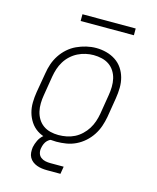

<svg xmlns="http://www.w3.org/2000/svg" viewBox="-127 -786 854 1045"><g transform="rotate(15 300.0 -264.0)"><path d="M248 8Q219 8 190.5 2Q162 -4 138.5 -19.5Q115 -35 99.5 -58.5Q84 -82 76.5 -109Q69 -136 69.5 -166Q70 -196 75 -226L94 -336Q98 -363 107 -389.5Q116 -416 132 -440.5Q148 -465 170 -484.5Q192 -504 218 -516Q244 -528 271.5 -534.5Q299 -541 327 -541Q356 -541 384.5 -533.5Q413 -526 436.5 -510.5Q460 -495 475.5 -472Q491 -449 498.5 -421.5Q506 -394 505.5 -364Q505 -334 500 -304L482 -194Q477 -167 468 -140.5Q459 -114 443 -89.5Q427 -65 405 -45.5Q383 -26 357 -13.5Q331 -1 303 3.5Q275 8 248 8ZM249 -30Q272 -30 295 -34.5Q318 -39 339 -49.5Q360 -60 378 -77Q396 -94 408.5 -114Q421 -134 428.5 -156Q436 -178 440 -201L458 -311Q462 -334 462.5 -358Q463 -382 458 -404Q453 -426 441 -445Q429 -464 411 -476.5Q393 -489 370 -494.5Q347 -500 323 -500Q301 -500 278.5 -495Q256 -490 235 -479.5Q214 -469 196 -452.5Q178 -436 165.5 -415.5Q153 -395 146 -373.5Q139 -352 135 -329L117 -219Q113 -196 112.5 -172.5Q112 -149 117 -127Q122 -105 133.5 -86Q145 -67 163 -54Q181 -41 203.5 -35.5Q226 -30 249 -30ZM240 171Q225 171 210 169Q195 167 181.5 162Q168 157 157 148.5Q146 140 139 127.5Q132 115 131 100Q130 85 132 70Q136 50 145.5 30.5Q155 11 171.5 -3Q188 -17 208.5 -23Q229 -29 249 -29L244 0Q232 0 219.5 4.5Q207 9 198 18Q189 27 184 39Q179 51 177 63Q174 78 178 92Q182 106 193 114.5Q204 123 218 126Q232 129 247 129H322L315 171ZM506 -661H206V-699H506Z"/></g></svg>

Font: Iosevka Curly Slab XLtEx
Style: Italic
Weight: 200
Width: 7
Italic angle: -9°
Monospace: yes
Designer: Belleve Invis
Foundry: Belleve Invis
Version: Version 11.1.0; ttfautohint (v1.8.3)